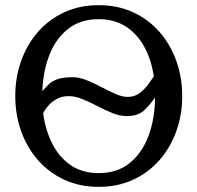

<svg xmlns="http://www.w3.org/2000/svg" viewBox="-20 -707 764 743"><path d="M685.1 -335Q685.1 -262.2 662.1 -198.7Q639.2 -135.3 596.7 -86.9Q554.2 -38.6 494.6 -11.2Q435.1 16.1 361.8 16.1Q288.6 16.1 229.2 -11.2Q169.9 -38.6 127.4 -86.9Q85 -135.3 62 -198.7Q39.1 -262.2 39.1 -335Q39.1 -408.2 62 -471.9Q85 -535.6 127.4 -584Q169.9 -632.3 229.2 -659.7Q288.6 -687 361.8 -687Q435.1 -687 494.6 -659.7Q554.2 -632.3 596.7 -584Q639.2 -535.6 662.1 -471.9Q685.1 -408.2 685.1 -335ZM575.2 -411.1Q565.9 -475.1 538.8 -525.1Q511.7 -575.2 467.5 -604Q423.3 -632.8 361.8 -632.8Q291.5 -632.8 243.9 -595.5Q196.3 -558.1 171.4 -495.1Q146.5 -432.1 144 -354Q157.7 -370.6 171.1 -382.8Q184.6 -395 205.3 -401.6Q226.1 -408.2 261.2 -408.2Q287.1 -408.2 315.4 -396.7Q343.8 -385.3 372.3 -370.1Q400.9 -355 427 -343.5Q453.1 -332 474.1 -332Q499.5 -332 518.6 -345.7Q537.6 -359.4 551.5 -377.9Q565.4 -396.5 575.2 -411.1ZM580.1 -330.1Q561.5 -302.2 537.8 -280Q514.2 -257.8 470.2 -257.8Q443.4 -257.8 414.8 -269.5Q386.2 -281.2 357.2 -296.4Q328.1 -311.5 299.8 -323.2Q271.5 -335 245.1 -335Q218.3 -335 198 -323.2Q177.7 -311.5 165 -295.9Q152.3 -280.3 147 -268.1Q156.2 -202.1 182.9 -149.9Q209.5 -97.7 254.2 -67.4Q298.8 -37.1 361.8 -37.1Q434.6 -37.1 482.7 -76.7Q530.8 -116.2 555.2 -182.6Q579.6 -249 580.1 -330.1Z"/></svg>

Font: Charis
Style: Regular
Weight: 400
Designer: Walt Agee, Miriam Martin, Annie Olsen, Victor Gaultney, Lorna Priest, Alan Ward, Bob Hallissy, Martin Hosken, Sharon Cor
Foundry: SIL Global
Version: Version 7.000